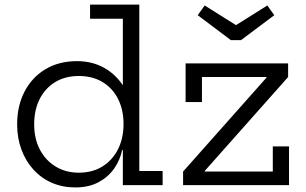

<svg xmlns="http://www.w3.org/2000/svg" viewBox="-20 -810 1337 840"><path d="M517.5 0V-199L520.5 -238V-301.5L517.5 -371.5V-728H374V-790H589.5V-62H691.5V0ZM317 -542.5Q383 -542.5 435.2 -513.5Q487.5 -484.5 521.5 -430.8Q555.5 -377 566.5 -302L520.5 -267.5Q520.5 -329 496.8 -376.5Q473 -424 429 -450.8Q385 -477.5 324.5 -477.5Q265 -477.5 221 -450.5Q177 -423.5 153.2 -376Q129.5 -328.5 129.5 -266Q129.5 -204 154 -156.5Q178.5 -109 222.8 -81.8Q267 -54.5 324.5 -54.5Q384.5 -54.5 428.2 -81.8Q472 -109 496.2 -157Q520.5 -205 520.5 -267.5L531.5 -154H514.5Q505.5 -110 479.5 -72.8Q453.5 -35.5 411 -12.8Q368.5 10 309 10Q253.5 10 207 -10.2Q160.5 -30.5 126.5 -67.8Q92.5 -105 73.8 -155.5Q55 -206 55 -266Q55 -347 87.5 -409.5Q120 -472 178.8 -507.2Q237.5 -542.5 317 -542.5ZM781 -59.5 1146 -470.5V-492L1240.5 -473L876 -62.5V-38.5ZM1240.5 -532.5V-473H863.5V-363.5H792V-532.5ZM1173.5 -169.5H1244.5V0H781V-59.5H1173.5ZM1034.5 -634.5 1180 -743.5 1149.5 -786 1012.5 -700 875.5 -786 845 -743.5 990 -634.5Z"/></svg>

Font: Hepta Slab
Style: Regular
Weight: 400
Designer: Michael LaGattuta
Foundry: Michael LaGattuta
Version: Version 1.100